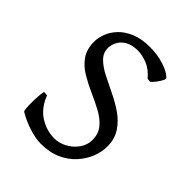

<svg xmlns="http://www.w3.org/2000/svg" viewBox="-186 -732 850 850"><g transform="rotate(45 238.5 -307.5)"><path d="M347 -523Q319 -556 287.5 -568.5Q256 -581 229 -581Q192 -581 169 -567.5Q146 -554 136 -534Q126 -514 126 -495Q126 -465 148 -443Q170 -421 205 -403Q240 -385 279 -366.5Q318 -348 353 -324Q388 -300 410.5 -266Q433 -232 433 -185Q433 -151 419.5 -116.5Q406 -82 379 -52Q352 -22 311.5 -3.5Q271 15 215 15Q183 15 141 1.5Q99 -12 64 -33Q61 -35 59.5 -49.5Q58 -64 58 -84Q58 -104 59.5 -125Q61 -146 64 -158L84 -156Q106 -99 149 -71.5Q192 -44 242 -44Q271 -44 300 -59.5Q329 -75 347.5 -101.5Q366 -128 366 -158Q366 -198 344 -224Q322 -250 287.5 -268.5Q253 -287 214.5 -304Q176 -321 141 -342Q106 -363 84.5 -394Q63 -425 63 -473Q63 -495 73 -522.5Q83 -550 106 -574.5Q129 -599 166 -614.5Q203 -630 257 -630Q302 -630 343 -617Q384 -604 402 -585Q407 -581 400.5 -568.5Q394 -556 383 -541.5Q372 -527 364 -521Z"/></g></svg>

Font: ChillKai
Style: Regular
Weight: 400
Designer: ChillType
Foundry: 寒蝉字型
Version: Version 2.000